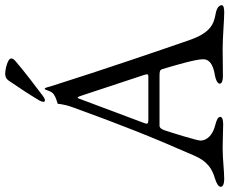

<svg xmlns="http://www.w3.org/2000/svg" viewBox="-94 -786 883 739"><g transform="rotate(-90 347.5 -416.5)"><path d="M331 -685C334 -685 340 -687 349 -694C389 -724 439 -762 479 -796C488 -804 492 -808 492 -815C492 -829 448 -838 434 -838C423 -838 414 -835 407 -825C380 -786 354 -746 330 -706C327 -701 325 -695 325 -691C325 -688 327 -685 331 -685ZM333 -542C337 -553 339 -559 341 -559C344 -559 346 -553 350 -541L429 -302C430 -298 431 -294 431 -292C431 -287 427 -287 417 -287H262C249 -287 241 -287 241 -294C241 -296 242 -299 243 -302ZM668 5C685 5 697 3 697 -5C697 -14 687 -24 664 -28C624 -35 591 -48 563 -128C530 -223 449 -459 385 -662C382 -671 380 -686 375 -686C370 -686 368 -660 354 -651C342 -643 330 -640 318 -636C316 -635 319 -620 304 -578C237 -393 192 -279 117 -108C95 -58 65 -41 31 -31C9 -24 -2 -17 -2 -8C-2 0 10 5 27 5C60 5 103 -1 147 -1C184 -1 220 1 238 1C255 1 267 -2 267 -10C267 -19 257 -24 234 -30C202 -38 176 -58 176 -87C176 -100 207 -200 216 -226C221 -240 227 -244 233 -244H424C442 -244 448 -243 451 -233C466 -183 489 -105 489 -76C489 -54 472 -38 428 -31C410 -28 395 -21 395 -12C395 -4 407 0 424 0C448 0 490 -1 529 -1C574 -1 640 5 668 5Z"/></g></svg>

Font: EB Garamond 12
Style: Regular
Weight: 400
Version: Version 0.016+